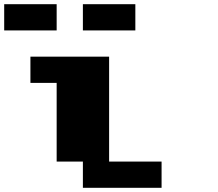

<svg xmlns="http://www.w3.org/2000/svg" viewBox="-20 -1020 1040 915"><path d="M125 -687.5V-750H312.5H500V-500V-250H625H750V-187.5V-125H562.5H375V-187.5V-250H312.5H250V-437.5V-625H187.5H125ZM375 -937.5V-1000H500H625V-937.5V-875H500H375ZM0 -937.5V-1000H125H250V-937.5V-875H125H0Z"/></svg>

Font: Press Start 2P
Style: Regular
Weight: 500
Monospace: yes
Version: Version 2.14